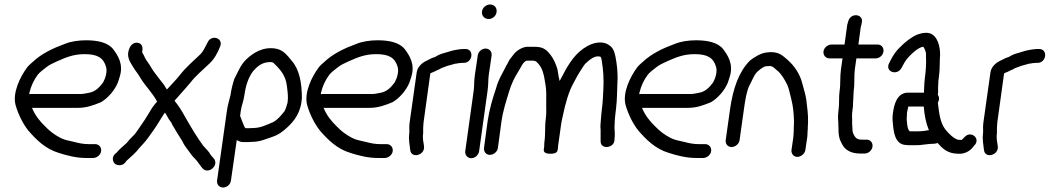

<svg xmlns="http://www.w3.org/2000/svg" viewBox="-20 -694 4691 858"><path d="M111 -273V-278C119 -311 131 -336 148 -359C157 -371 170 -380 185 -392C198 -403 217 -412 235 -420C274 -437 307 -452 358 -452C414 -452 442 -437 454 -395C460 -375 452 -346 441 -326C424 -303 406 -284 376 -279L354 -275C348 -274 343 -274 338 -274H117C115 -274 114 -273 111 -273ZM432 -19C434 -36 422 -50 405 -50H375C354 -50 333 -54 315 -59L289 -65C274 -68 262 -72 248 -79C222 -93 202 -108 182 -129C158 -152 137 -178 123 -212H329C368 -212 401 -225 428 -236H429C460 -253 493 -290 507 -326L515 -351C533 -408 506 -447 486 -474C463 -504 416 -514 365 -514C331 -514 297 -509 270 -498C218 -479 166 -455 126 -417C118 -410 107 -401 100 -391C72 -353 34 -280 50 -223C62 -182 83 -140 107 -110C141 -71 182 -29 242 -11C276 0 319 12 365 12H396C413 12 430 -2 432 -19Z M942 37C943 29 941 21 936 15L922 -1C914 -17 899 -30 888 -43C862 -78 837 -120 814 -160C801 -182 789 -206 772 -228C768 -233 764 -238 760 -244C783 -271 808 -297 831 -325C854 -355 887 -382 916 -410C937 -429 954 -460 964 -487C979 -525 923 -542 907 -503C897 -484 888 -464 876 -452C849 -426 810 -393 784 -359C767 -337 747 -318 726 -294L720 -303C715 -312 710 -320 705 -325C695 -337 686 -350 675 -364C660 -382 653 -399 639 -418C630 -430 629 -434 621 -450C616 -458 615 -460 615 -462C619 -477 618 -500 595 -503C570 -506 559 -483 555 -469C545 -435 566 -411 574 -396C585 -377 597 -365 606 -348C630 -308 662 -279 682 -240C670 -227 659 -212 650 -196C635 -170 619 -146 602 -122C592 -108 585 -96 576 -88C566 -79 554 -65 545 -54C536 -46 512 -26 502 -13L494 -6C478 9 484 31 495 39C505 46 527 48 539 33L546 24C563 8 587 -11 603 -33L616 -47C636 -68 651 -91 668 -115C686 -140 700 -167 717 -191C721 -185 725 -179 729 -171C736 -156 745 -150 749 -139V-138C760 -120 773 -97 786 -77C791 -70 794 -65 795 -63C799 -51 816 -28 824 -18C832 -7 840 5 852 16L860 25C867 34 872 42 880 52C884 57 891 68 906 68C922 68 939 55 942 37Z M1329 -256V-257C1329 -323 1318 -383 1284 -422L1270 -439C1256 -455 1240 -472 1211 -477C1154 -486 1111 -457 1082 -430C1055 -405 1044 -373 1028 -343C1028 -343 1027 -342 1027 -341C1020 -319 1014 -297 1010 -269C1005 -246 998 -228 994 -199L950 113C948 130 960 144 977 144C994 144 1010 130 1012 113L1038 -68C1046 -63 1056 -59 1067 -59H1082C1087 -59 1093 -59 1106 -60C1129 -60 1148 -65 1167 -72L1196 -82C1216 -89 1228 -95 1248 -111C1283 -140 1318 -176 1327 -237C1328 -244 1328 -250 1329 -256ZM1072 -268C1078 -312 1090 -348 1111 -376C1129 -396 1147 -413 1178 -416C1196 -418 1200 -416 1207 -408C1235 -381 1257 -354 1262 -310C1265 -285 1269 -262 1265 -235C1264 -229 1255 -203 1252 -198C1238 -180 1220 -158 1200 -148C1173 -137 1145 -122 1112 -122C1104 -122 1096 -121 1091 -121H1077C1077 -121 1076 -122 1073 -126C1066 -141 1060 -158 1053 -176L1056 -199C1060 -225 1068 -240 1072 -268Z M1414 -273V-278C1422 -311 1434 -336 1451 -359C1460 -371 1473 -380 1488 -392C1501 -403 1520 -412 1538 -420C1577 -437 1610 -452 1661 -452C1717 -452 1745 -437 1757 -395C1763 -375 1755 -346 1744 -326C1727 -303 1709 -284 1679 -279L1657 -275C1651 -274 1646 -274 1641 -274H1420C1418 -274 1417 -273 1414 -273ZM1735 -19C1737 -36 1725 -50 1708 -50H1678C1657 -50 1636 -54 1618 -59L1592 -65C1577 -68 1565 -72 1551 -79C1525 -93 1505 -108 1485 -129C1461 -152 1440 -178 1426 -212H1632C1671 -212 1704 -225 1731 -236H1732C1763 -253 1796 -290 1810 -326L1818 -351C1836 -408 1809 -447 1789 -474C1766 -504 1719 -514 1668 -514C1634 -514 1600 -509 1573 -498C1521 -479 1469 -455 1429 -417C1421 -410 1410 -401 1403 -391C1375 -353 1337 -280 1353 -223C1365 -182 1386 -140 1410 -110C1444 -71 1485 -29 1545 -11C1579 0 1622 12 1668 12H1699C1716 12 1733 -2 1735 -19Z M1875 -38C1874 -52 1870 -66 1870 -76V-89C1870 -92 1871 -96 1871 -99V-100V-116C1871 -126 1872 -139 1873 -149L1903 -366C1905 -368 1913 -370 1921 -374L1933 -380C1938 -382 1946 -385 1953 -390C1957 -392 1967 -394 1977 -399L2006 -407C2009 -408 2011 -409 2012 -409C2019 -409 2024 -411 2031 -412C2034 -412 2037 -412 2043 -413H2052C2093 -413 2100 -475 2060 -475H2050C2044 -475 2036 -474 2029 -473L2017 -471C2010 -470 2002 -468 1995 -466L1965 -457C1953 -454 1939 -449 1927 -441C1920 -437 1915 -438 1899 -429L1885 -422C1867 -414 1845 -395 1842 -370L1811 -150C1810 -142 1809 -134 1809 -125C1809 -114 1810 -105 1809 -98C1805 -69 1811 -47 1813 -25C1816 16 1878 1 1875 -38Z M2115 -446 2102 -358C2098 -332 2100 -315 2097 -290L2059 -18C2057 -1 2070 13 2086 13C2103 13 2119 -2 2121 -18L2159 -290C2163 -317 2161 -334 2164 -358L2177 -446C2179 -463 2167 -477 2150 -477C2133 -477 2117 -463 2115 -446ZM2134 -643C2131 -624 2145 -609 2164 -609C2181 -609 2197 -623 2199 -640C2202 -659 2189 -674 2170 -674C2153 -674 2136 -660 2134 -643Z M2413 -61C2412 -55 2412 -49 2412 -40L2410 -26C2407 -7 2433 -7 2441 -7C2448 -7 2470 -7 2472 -24C2473 -29 2474 -35 2474 -42L2488 -142C2489 -150 2491 -155 2492 -162C2493 -168 2494 -172 2495 -176C2506 -230 2522 -287 2544 -325L2560 -355C2565 -364 2570 -372 2574 -378L2589 -401C2592 -406 2597 -411 2603 -416C2617 -429 2634 -442 2652 -442C2666 -442 2666 -440 2669 -423C2676 -382 2679 -340 2676 -289C2674 -260 2674 -238 2670 -209C2668 -192 2666 -174 2665 -157C2664 -144 2662 -129 2664 -115V-98V-76V-63C2663 -23 2728 -32 2726 -71L2727 -84C2728 -92 2727 -100 2727 -106L2726 -123C2727 -146 2727 -161 2730 -184C2731 -192 2732 -200 2733 -210C2738 -249 2737 -286 2739 -322C2742 -369 2737 -406 2730 -443C2724 -470 2717 -485 2694 -497C2673 -508 2646 -505 2624 -497C2567 -474 2534 -429 2506 -379L2490 -349C2487 -344 2484 -338 2481 -332C2480 -337 2478 -344 2477 -349C2474 -363 2473 -384 2466 -400C2456 -427 2446 -445 2425 -466C2405 -484 2387 -485 2359 -485H2338C2314 -485 2288 -467 2277 -453L2263 -435C2257 -428 2253 -422 2249 -412C2244 -403 2239 -395 2233 -382L2223 -363C2212 -342 2203 -324 2196 -297C2181 -253 2167 -206 2159 -152L2143 -33C2141 -16 2152 -2 2169 -2C2186 -2 2203 -16 2205 -33L2221 -152C2228 -200 2242 -242 2255 -285C2265 -318 2279 -348 2296 -374C2310 -396 2316 -416 2333 -423H2349C2362 -423 2371 -424 2378 -417C2397 -399 2404 -383 2411 -354C2415 -329 2421 -305 2421 -277V-242C2420 -213 2423 -191 2419 -163C2414 -131 2418 -94 2413 -61Z M2837 -273V-278C2845 -311 2857 -336 2874 -359C2883 -371 2896 -380 2911 -392C2924 -403 2943 -412 2961 -420C3000 -437 3033 -452 3084 -452C3140 -452 3168 -437 3180 -395C3186 -375 3178 -346 3167 -326C3150 -303 3132 -284 3102 -279L3080 -275C3074 -274 3069 -274 3064 -274H2843C2841 -274 2840 -273 2837 -273ZM3158 -19C3160 -36 3148 -50 3131 -50H3101C3080 -50 3059 -54 3041 -59L3015 -65C3000 -68 2988 -72 2974 -79C2948 -93 2928 -108 2908 -129C2884 -152 2863 -178 2849 -212H3055C3094 -212 3127 -225 3154 -236H3155C3186 -253 3219 -290 3233 -326L3241 -351C3259 -408 3232 -447 3212 -474C3189 -504 3142 -514 3091 -514C3057 -514 3023 -509 2996 -498C2944 -479 2892 -455 2852 -417C2844 -410 2833 -401 2826 -391C2798 -353 2760 -280 2776 -223C2788 -182 2809 -140 2833 -110C2867 -71 2908 -29 2968 -11C3002 0 3045 12 3091 12H3122C3139 12 3156 -2 3158 -19Z M3418 -399C3435 -399 3440 -389 3453 -379C3472 -364 3486 -339 3498 -315C3503 -304 3507 -289 3511 -272L3517 -247C3524 -220 3527 -188 3528 -158V-140C3527 -128 3527 -118 3527 -107C3526 -98 3526 -86 3525 -79L3517 -24C3515 -8 3526 7 3543 7C3559 7 3577 -7 3579 -24L3587 -78C3589 -90 3588 -99 3589 -109C3590 -115 3590 -121 3590 -129L3591 -147C3592 -182 3587 -216 3583 -249C3580 -272 3570 -302 3565 -322C3555 -363 3529 -401 3499 -427C3482 -441 3465 -461 3427 -461C3422 -461 3418 -461 3411 -460C3381 -459 3349 -437 3332 -424L3331 -423C3282 -374 3256 -299 3243 -210L3223 -68C3221 -51 3232 -37 3249 -37C3266 -37 3283 -51 3285 -68L3305 -210C3310 -246 3317 -289 3329 -312C3339 -330 3348 -354 3359 -368C3368 -378 3392 -398 3404 -398C3409 -398 3412 -399 3418 -399Z M3728 -209C3725 -187 3724 -168 3726 -150C3728 -123 3724 -89 3736 -64L3744 -48C3756 -24 3784 -8 3821 -8H3844C3862 -8 3877 -23 3879 -39C3881 -56 3870 -70 3853 -70H3830C3808 -70 3801 -80 3793 -97C3788 -107 3790 -120 3788 -140V-160C3788 -171 3787 -178 3788 -189L3790 -206C3792 -215 3792 -225 3792 -231C3793 -250 3794 -268 3795 -289C3800 -323 3796 -354 3800 -384L3807 -433H3893C3910 -433 3926 -447 3928 -464C3930 -481 3919 -495 3902 -495H3816L3826 -570C3826 -573 3828 -578 3829 -582L3831 -592C3841 -631 3783 -640 3771 -600L3768 -590C3765 -582 3765 -573 3764 -568L3754 -495H3696C3679 -495 3662 -481 3660 -464C3658 -447 3670 -433 3687 -433H3745L3738 -384C3733 -349 3737 -320 3732 -288C3728 -260 3731 -232 3728 -209Z M4109 -280H4038C3988 -280 3975 -226 3970 -187C3968 -170 3968 -158 3970 -143C3973 -110 3977 -47 4030 -46C4036 -45 4043 -45 4052 -45H4071C4084 -45 4097 -46 4110 -48L4127 -50C4131 -50 4135 -51 4139 -51C4147 -51 4159 -51 4170 -55C4190 -32 4214 -7 4262 -7C4288 -5 4311 -17 4325 -33L4333 -43C4365 -73 4320 -113 4291 -82L4281 -72C4276 -67 4280 -69 4272 -69C4267 -69 4263 -69 4259 -70C4238 -78 4219 -98 4205 -115C4182 -145 4177 -184 4171 -235C4173 -238 4175 -244 4176 -249C4178 -265 4170 -268 4171 -272C4173 -283 4172 -292 4172 -300L4173 -324C4173 -330 4174 -338 4175 -345C4179 -370 4180 -407 4180 -430L4181 -448C4182 -484 4170 -537 4132 -546C4114 -550 4093 -545 4078 -539C4052 -528 4022 -504 4003 -484C3985 -468 3970 -445 3959 -423L3953 -411C3934 -374 3989 -353 4009 -391L4015 -402C4024 -420 4032 -430 4042 -441C4058 -458 4083 -481 4104 -485H4106C4112 -477 4117 -465 4118 -455V-440V-439C4120 -414 4117 -374 4113 -345C4110 -321 4110 -302 4109 -280ZM4131 -112H4127L4110 -109C4101 -108 4089 -107 4080 -107H4046C4039 -112 4036 -122 4034 -138C4033 -150 4031 -162 4032 -170C4033 -175 4033 -180 4033 -190C4034 -196 4037 -209 4039 -218H4108C4111 -179 4118 -144 4131 -112Z M4439 -38C4438 -52 4434 -66 4434 -76V-89C4434 -92 4435 -96 4435 -99V-100V-116C4435 -126 4436 -139 4437 -149L4467 -366C4469 -368 4477 -370 4485 -374L4497 -380C4502 -382 4510 -385 4517 -390C4521 -392 4531 -394 4541 -399L4570 -407C4573 -408 4575 -409 4576 -409C4583 -409 4588 -411 4595 -412C4598 -412 4601 -412 4607 -413H4616C4657 -413 4664 -475 4624 -475H4614C4608 -475 4600 -474 4593 -473L4581 -471C4574 -470 4566 -468 4559 -466L4529 -457C4517 -454 4503 -449 4491 -441C4484 -437 4479 -438 4463 -429L4449 -422C4431 -414 4409 -395 4406 -370L4375 -150C4374 -142 4373 -134 4373 -125C4373 -114 4374 -105 4373 -98C4369 -69 4375 -47 4377 -25C4380 16 4442 1 4439 -38Z"/></svg>

Font: PolanStronk
Style: BdIta
Weight: 700
Version: Version 1.0